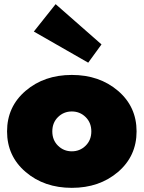

<svg xmlns="http://www.w3.org/2000/svg" viewBox="-20 -889 692 925"><path d="M103.5 -60.5Q14 -137 14 -256Q14 -375 103.5 -451.5Q193 -528 326 -528Q459 -528 548.5 -451.5Q638 -375 638 -256Q638 -137 548.5 -60.5Q459 16 326 16Q193 16 103.5 -60.5ZM259.5 -325Q232 -298 232 -256Q232 -214 259.5 -187Q287 -160 326 -160Q365 -160 392.5 -187Q420 -214 420 -256Q420 -298 392.5 -325Q365 -352 326 -352Q287 -352 259.5 -325ZM143 -737 248 -869 469 -675 405 -587Z"/></svg>

Font: Spartan MB
Style: Regular
Weight: 900
Designer: Matt Bailey
Foundry: Matt Bailey
Version: Version 001.001